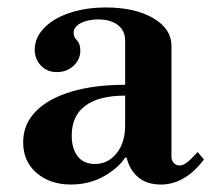

<svg xmlns="http://www.w3.org/2000/svg" viewBox="-20 -482 566 514"><path d="M170 12Q114 12 78 -19Q42 -50 42 -101Q42 -149 75.5 -183.5Q109 -218 170.5 -236.5Q232 -255 315 -255V-374Q315 -400 295.5 -415Q276 -430 243 -430Q215 -430 196 -420Q177 -410 177 -394Q177 -383 186 -374Q195 -365 195 -346Q195 -323 177 -306Q159 -289 132 -289Q106 -289 89.5 -306.5Q73 -324 73 -349Q73 -381 98 -407Q123 -433 166.5 -447.5Q210 -462 264 -462Q341 -462 390 -433.5Q439 -405 439 -359V-62Q439 -52 445.5 -45.5Q452 -39 461 -39Q470 -39 480.5 -47Q491 -55 509 -75L526 -55Q475 12 411 12Q373 12 350 -7.5Q327 -27 319 -60H315Q296 -31 257 -9.5Q218 12 170 12ZM234 -43Q269 -43 292 -71.5Q315 -100 315 -146V-226Q245 -226 208.5 -199Q172 -172 172 -119Q172 -84 188 -63.5Q204 -43 234 -43Z"/></svg>

Font: Libre Bodoni Medium
Style: Regular
Weight: 500
Designer: Pablo Impallari, Rodrigo Fuenzalida
Foundry: Impallari Type
Version: Version 2.005;gftools[0.9.23]